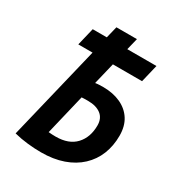

<svg xmlns="http://www.w3.org/2000/svg" viewBox="-176 -855 913 981"><g transform="rotate(30 280.0 -365.0)"><path d="M210 8Q173 8 131 3.5Q89 -1 50 -11L184 -565H100L125 -669H208L225 -738H346L329 -669H501L476 -565H304L273 -437Q284 -439 297 -439.5Q310 -440 319 -440Q378 -440 422.5 -419.5Q467 -399 491.5 -360.5Q516 -322 516 -266Q516 -206 496 -156Q476 -106 436.5 -69Q397 -32 340 -12Q283 8 210 8ZM235 -99Q312 -99 352 -142Q392 -185 392 -255Q392 -297 364 -318.5Q336 -340 288 -340Q281 -340 271.5 -340Q262 -340 250 -339L193 -101Q202 -100 214 -99.5Q226 -99 235 -99Z"/></g></svg>

Font: Ubuntu Sans Mono SemiBold
Style: Italic
Weight: 600
Italic angle: -13.5°
Monospace: yes
Designer: Dalton Maag Ltd
Foundry: Dalton Maag Ltd
Version: Version 1.006